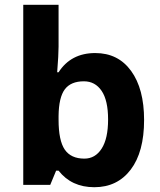

<svg xmlns="http://www.w3.org/2000/svg" viewBox="-20 -780 673 810"><path d="M381.8 -556.2Q478.5 -556.2 533.2 -480.7Q587.9 -405.3 587.9 -273.9Q587.9 -138.7 531.5 -64.5Q475.1 9.8 377.9 9.8Q281.7 9.8 227.1 -60.1H216.8L191.9 0H78.1V-759.8H227.1V-583Q227.1 -549.3 221.2 -475.1H227.1Q279.3 -556.2 381.8 -556.2ZM334 -437Q278.8 -437 253.4 -403.1Q228 -369.1 227.1 -291V-274.9Q227.1 -187 253.2 -148.9Q279.3 -110.8 335.9 -110.8Q381.8 -110.8 408.9 -153.1Q436 -195.3 436 -275.9Q436 -356.4 408.7 -396.7Q381.3 -437 334 -437Z"/></svg>

Font: CAA NEO Sans
Style: Bold
Weight: 700
Version: Version 1.10